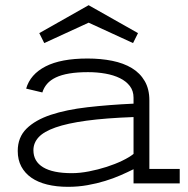

<svg xmlns="http://www.w3.org/2000/svg" viewBox="-20 -702 718 735"><path d="M491.2 -54.2Q468.8 -43 441.4 -31Q414.1 -19 382.3 -9.3Q350.6 0.5 314.9 6.8Q279.3 13.2 240.2 13.2Q196.3 13.2 160.6 4.4Q125 -4.4 100.1 -21.7Q75.2 -39.1 61.5 -64.7Q47.9 -90.3 47.9 -124Q47.9 -176.3 81.5 -209.5Q115.2 -242.7 174.6 -262.5Q233.9 -282.2 314.9 -291.5Q396 -300.8 491.2 -305.2V-328.1Q491.2 -354 477.1 -372.6Q462.9 -391.1 439 -402.8Q415 -414.6 383.5 -420.2Q352.1 -425.8 316.9 -425.8Q275.9 -425.8 245.4 -420.7Q214.8 -415.5 193.8 -405.5Q172.9 -395.5 160.4 -381.1Q147.9 -366.7 142.1 -348.1L80.1 -362.8Q95.7 -417.5 154.5 -447.8Q213.4 -478 314.9 -478Q366.2 -478 409.7 -469.2Q453.1 -460.4 484.6 -441.4Q516.1 -422.4 533.9 -391.8Q551.8 -361.3 551.8 -317.9V-55.2H668V0H491.2ZM491.2 -253.9Q384.3 -250 311 -240Q237.8 -230 192.6 -214.1Q147.5 -198.2 127.7 -176.5Q107.9 -154.8 107.9 -127Q107.9 -84 145.3 -61.5Q182.6 -39.1 254.9 -39.1Q285.6 -39.1 320.6 -45.9Q355.5 -52.7 388.2 -63.2Q420.9 -73.7 448.2 -86.9Q475.6 -100.1 491.2 -112.8ZM489.3 -537.1 319.3 -615.2 149.4 -537.1 130.4 -575.2 319.3 -682.1 508.3 -575.2Z"/></svg>

Font: Stint Ultra Expanded
Style: Regular
Weight: 400
Width: 7
Designer: Astigmatic (AOETI)
Foundry: Astigmatic (AOETI)
Version: Version 1.000